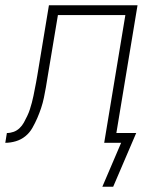

<svg xmlns="http://www.w3.org/2000/svg" viewBox="-59 -540 579 726"><path d="M369 166H328L399 0H335L415 -483H160L121 -249Q118 -229 114.5 -209.5Q111 -190 107 -170.5Q103 -151 96.5 -131.5Q90 -112 82 -93.5Q74 -75 63.5 -56.5Q53 -38 37 -25Q21 -12 1 -6Q-19 0 -39 0L-33 -37Q-20 -37 -7.5 -41.5Q5 -46 15 -55.5Q25 -65 31.5 -77Q38 -89 44 -101.5Q50 -114 54 -126.5Q58 -139 61.5 -152Q65 -165 67.5 -177.5Q70 -190 72.5 -203Q75 -216 77.5 -228.5Q80 -241 82 -254L126 -520H461L381 -37H456Z"/></svg>

Font: Iosevka Term Curly XLt Obl
Style: Regular
Weight: 200
Italic angle: -9°
Designer: Belleve Invis
Foundry: Belleve Invis
Version: Version 32.3.0